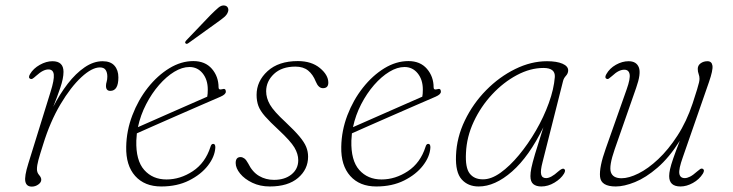

<svg xmlns="http://www.w3.org/2000/svg" viewBox="-20 -684 2717 712"><path d="M92 -392Q83.5 -396 91.5 -409.5Q103.5 -430 127.5 -443.5Q151.5 -457 174.5 -457Q215.5 -457 215.5 -417.5Q215.5 -393.5 203.5 -358.2Q191.5 -323 177.5 -288Q201.5 -335 231.2 -373.5Q261 -412 294 -434.5Q327 -457 360.5 -457Q390 -457 404.5 -440.5Q419 -424 419 -397Q419 -347 389 -347Q373 -347 373 -365.5Q373 -373 375.5 -381Q378 -389 378 -400Q378 -415 371.8 -424.5Q365.5 -434 350.5 -434Q321 -434 281.8 -397.8Q242.5 -361.5 204.2 -297.2Q166 -233 140 -148.5Q128 -111 122.5 -90.8Q117 -70.5 117 -56.5Q117 -44 125 -35Q133 -26 133 -17.5Q133 -7.5 122 0.2Q111 8 98 8Q78 8 74 -10.8Q70 -29.5 85 -77.5L167.5 -343.5Q181.5 -388 179.5 -407.2Q177.5 -426.5 159.5 -426.5Q150 -426.5 139 -421Q128 -415.5 113 -402Q106.5 -396 101.5 -392.8Q96.5 -389.5 92 -392Z M778.5 -136.5Q776.5 -103 751 -70Q725.5 -37 681.2 -14.8Q637 7.5 578 7.5Q516 7.5 481.2 -31.5Q446.5 -70.5 448 -139.5Q449 -199.5 470.8 -256.5Q492.5 -313.5 528.2 -358.8Q564 -404 607.8 -430.8Q651.5 -457.5 697 -457.5Q741 -457.5 765.8 -428.8Q790.5 -400 790.5 -360Q790.5 -349.5 803 -353Q817.5 -358 817.5 -344Q817.5 -334 798 -325.5Q768 -312.5 723 -293Q678 -273.5 630.2 -252.5Q582.5 -231.5 543.8 -214.5Q505 -197.5 487.5 -189.5Q486 -176 485.5 -162.5Q483.5 -89 514.8 -53.8Q546 -18.5 597.5 -18.5Q648.5 -18.5 695 -49.2Q741.5 -80 760.5 -139.5Q763.5 -150.5 770.5 -150.5Q779 -150.5 778.5 -136.5ZM682.5 -435.5Q655.5 -435.5 626.2 -417.8Q597 -400 569.8 -368.8Q542.5 -337.5 521.8 -297.2Q501 -257 491.5 -212.5Q510 -220.5 541.5 -234.5Q573 -248.5 610.2 -264.8Q647.5 -281 684 -297.2Q720.5 -313.5 748.5 -325.5Q750.5 -335 750.5 -352Q750.5 -388.5 731.5 -412Q712.5 -435.5 682.5 -435.5ZM760.5 -628Q778 -645.5 789.8 -655.5Q801.5 -665.5 813 -663.5Q822 -662 825.2 -654.8Q828.5 -647.5 825 -639Q821.5 -629 811 -620.2Q800.5 -611.5 787 -602L678.5 -524Q671.5 -519 668 -523.5Q665.5 -525.5 667.2 -529Q669 -532.5 672 -535.5Z M996 -17Q1036 -17 1061 -37.2Q1086 -57.5 1086 -90Q1086 -113 1071.8 -137Q1057.5 -161 1013.5 -202Q981 -232 963 -252.5Q945 -273 938.2 -291.2Q931.5 -309.5 931.5 -332Q931.5 -383 972.2 -420.2Q1013 -457.5 1084.5 -457.5Q1135 -457.5 1166.2 -431.8Q1197.5 -406 1197.5 -377.5Q1197.5 -357 1177.5 -357Q1161 -357 1151 -381.5Q1140.5 -408 1122.5 -422.5Q1104.5 -437 1075.5 -437Q1025 -437 996 -409.8Q967 -382.5 967 -345.5Q967 -320.5 981.2 -295.8Q995.5 -271 1039 -231Q1072.5 -199.5 1090.5 -178Q1108.5 -156.5 1115.5 -139.2Q1122.5 -122 1122.5 -103Q1122.5 -56 1085.2 -24.2Q1048 7.5 980.5 7.5Q944.5 7.5 915.8 -6.2Q887 -20 870.5 -40.2Q854 -60.5 854 -79.5Q854 -101.5 872 -101.5Q879 -101.5 886 -96.5Q893 -91.5 900 -78.5Q916 -46 940.8 -31.5Q965.5 -17 996 -17Z M1576 -136.5Q1574 -103 1548.5 -70Q1523 -37 1478.8 -14.8Q1434.5 7.5 1375.5 7.5Q1313.5 7.5 1278.8 -31.5Q1244 -70.5 1245.5 -139.5Q1246.5 -199.5 1268.2 -256.5Q1290 -313.5 1325.8 -358.8Q1361.5 -404 1405.2 -430.8Q1449 -457.5 1494.5 -457.5Q1538.5 -457.5 1563.2 -428.8Q1588 -400 1588 -360Q1588 -349.5 1600.5 -353Q1615 -358 1615 -344Q1615 -334 1595.5 -325.5Q1565.5 -312.5 1520.5 -293Q1475.5 -273.5 1427.8 -252.5Q1380 -231.5 1341.2 -214.5Q1302.5 -197.5 1285 -189.5Q1283.5 -176 1283 -162.5Q1281 -89 1312.2 -53.8Q1343.5 -18.5 1395 -18.5Q1446 -18.5 1492.5 -49.2Q1539 -80 1558 -139.5Q1561 -150.5 1568 -150.5Q1576.5 -150.5 1576 -136.5ZM1480 -435.5Q1453 -435.5 1423.8 -417.8Q1394.5 -400 1367.2 -368.8Q1340 -337.5 1319.2 -297.2Q1298.5 -257 1289 -212.5Q1307.5 -220.5 1339 -234.5Q1370.5 -248.5 1407.8 -264.8Q1445 -281 1481.5 -297.2Q1518 -313.5 1546 -325.5Q1548 -335 1548 -352Q1548 -388.5 1529 -412Q1510 -435.5 1480 -435.5Z M1992 -83Q1983.5 -51 1986.8 -37.2Q1990 -23.5 2005 -23.5Q2023 -23.5 2050 -48Q2065 -61 2071 -58Q2079.5 -53.5 2071.5 -40Q2060 -21 2036.2 -6.8Q2012.5 7.5 1987.5 7.5Q1968.5 7.5 1957.8 -1.2Q1947 -10 1947 -31Q1947 -44 1950.5 -61.2Q1954 -78.5 1964.2 -113.2Q1974.5 -148 1995 -212Q1942 -103.5 1878.8 -48Q1815.5 7.5 1755 7.5Q1715.5 7.5 1692 -18.8Q1668.5 -45 1671 -107Q1673.5 -174.5 1703.8 -237.2Q1734 -300 1782.8 -349.5Q1831.5 -399 1890.5 -428Q1949.5 -457 2008.5 -457Q2044.5 -457 2065.8 -447.8Q2087 -438.5 2087 -423Q2087 -412 2078.8 -403Q2070.5 -394 2068 -383.5ZM1708 -117Q1705 -62 1721.8 -40.5Q1738.5 -19 1770.5 -19Q1801 -18.5 1835.8 -43.2Q1870.5 -68 1904.5 -109Q1938.5 -150 1967.5 -200Q1996.5 -250 2015.2 -301.8Q2034 -353.5 2037.5 -398.5Q2039.5 -432 1995.5 -432Q1946.5 -432 1896.8 -405.5Q1847 -379 1805 -334Q1763 -289 1736.8 -232.8Q1710.5 -176.5 1708 -117Z M2586 -58Q2594.5 -53.5 2586.5 -40Q2573 -18.5 2549.5 -5.5Q2526 7.5 2503.5 7.5Q2461.5 7.5 2461.5 -31Q2461.5 -42 2464.8 -56.8Q2468 -71.5 2476.5 -96.2Q2485 -121 2501 -162Q2461.5 -99.5 2418.2 -62.2Q2375 -25 2334.8 -8.8Q2294.5 7.5 2263.5 7.5Q2209 7.5 2205.2 -28.2Q2201.5 -64 2226.5 -133.5L2304 -353Q2318 -392.5 2314.8 -409Q2311.5 -425.5 2295 -425.5Q2285 -425.5 2274.2 -420.2Q2263.5 -415 2249.5 -402Q2242.5 -396 2238 -392.8Q2233.5 -389.5 2229 -392Q2221 -395.5 2228.5 -409Q2240.5 -430.5 2264 -443.8Q2287.5 -457 2311 -457Q2340 -457 2349 -434.2Q2358 -411.5 2339 -358L2259.5 -130.5Q2238 -68.5 2245.2 -45.8Q2252.5 -23 2285 -23Q2312 -23 2347.8 -40.8Q2383.5 -58.5 2421 -93.8Q2458.5 -129 2492.2 -181Q2526 -233 2548.5 -300.5Q2559.5 -334.5 2565 -352.2Q2570.5 -370 2572.2 -378.2Q2574 -386.5 2574 -392Q2574 -401 2570.8 -409.5Q2567.5 -418 2567.5 -428.5Q2567.5 -441.5 2578.2 -449.2Q2589 -457 2603.5 -457Q2619.5 -457 2622 -440.5Q2624.5 -424 2609 -379.5L2512 -100.5Q2496.5 -57 2499.2 -40.2Q2502 -23.5 2519.5 -23.5Q2528 -23.5 2539 -29Q2550 -34.5 2565 -48Q2571.5 -53.5 2576.2 -56.8Q2581 -60 2586 -58Z"/></svg>

Font: Fraunces 9pt Soft Thin
Style: Italic
Weight: 100
Italic angle: -16°
Version: Version 1.000;[b76b70a41]